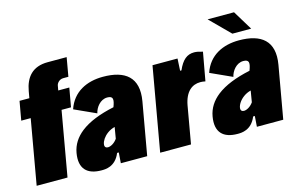

<svg xmlns="http://www.w3.org/2000/svg" viewBox="-96 -1032 2022 1292"><g transform="rotate(-15 914.5 -385.5)"><path d="M20.5 0H235.4L314.5 -450.2H380.4L403.8 -582H326.7L332.5 -614.3C335 -630.4 352.5 -653.3 380.9 -653.3H416.5L439.5 -784.2H307.1C201.2 -784.2 150.4 -723.1 133.8 -628.9L125.5 -582H57.1L33.7 -450.2H99.6Z M640.1 -593.3C528.3 -593.3 428.7 -546.9 390.6 -433.6L541 -365.2C549.3 -403.8 583 -451.2 632.8 -451.2C675.3 -451.2 675.3 -426.8 656.7 -377.9L656.2 -377C557.6 -356 478.5 -325.2 422.9 -281.7C376.5 -245.1 346.7 -200.2 336.9 -144C318.4 -36.6 370.6 12.7 470.2 12.7C495.6 12.7 565.4 13.2 600.6 -73.7H612.3L606.9 0H790.5L855 -365.2C883.3 -527.8 793.9 -593.3 640.1 -593.3ZM551.3 -126C536.6 -126 526.9 -134.8 530.3 -154.3C533.7 -175.3 550.8 -202.6 579.1 -223.1C593.3 -233.4 610.4 -241.7 629.9 -246.6L616.7 -168C597.7 -140.6 570.3 -126 551.3 -126Z M880.9 0H1095.7L1141.1 -258.8C1158.2 -354 1208 -388.7 1263.7 -388.7C1270.5 -388.7 1285.2 -388.2 1299.3 -384.8L1335 -582C1313 -588.9 1293.5 -593.3 1275.9 -593.3C1226.1 -593.3 1192.4 -565.9 1162.6 -498H1153.3L1157.7 -582H983.4Z M1688.5 -647.9 1605.5 -784.2H1421.4L1557.6 -647.9ZM1587.9 -593.3C1476.1 -593.3 1376.5 -546.9 1338.4 -433.6L1488.8 -365.2C1497.1 -403.8 1530.8 -451.2 1580.6 -451.2C1623 -451.2 1623 -426.8 1604.5 -377.9L1604 -377C1505.4 -356 1426.3 -325.2 1370.6 -281.7C1324.2 -245.1 1294.4 -200.2 1284.7 -144C1266.1 -36.6 1318.4 12.7 1418 12.7C1443.4 12.7 1513.2 13.2 1548.3 -73.7H1560.1L1554.7 0H1738.3L1802.7 -365.2C1831.1 -527.8 1741.7 -593.3 1587.9 -593.3ZM1499 -126C1484.4 -126 1474.6 -134.8 1478 -154.3C1481.4 -175.3 1498.5 -202.6 1526.9 -223.1C1541 -233.4 1558.1 -241.7 1577.6 -246.6L1564.5 -168C1545.4 -140.6 1518.1 -126 1499 -126Z"/></g></svg>

Font: Decalotype Black Italic
Style: Regular
Weight: 900
Italic angle: -10°
Designer: Alfredo Marco Pradil
Foundry: Alfredo Marco Pradil
Version: Version 1.0